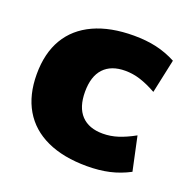

<svg xmlns="http://www.w3.org/2000/svg" viewBox="-101 -633 753 747"><g transform="rotate(20 275.0 -260.0)"><path d="M332 10Q235 10 166.5 -21.5Q98 -53 62.5 -113.5Q27 -174 27 -260Q27 -347 62.5 -407Q98 -467 166.5 -498.5Q235 -530 332 -530Q383 -530 425 -520.5Q467 -511 507 -490L477 -350Q441 -370 410 -380Q379 -390 347 -390Q289 -390 258 -357Q227 -324 227 -260Q227 -196 258 -163Q289 -130 347 -130Q379 -130 410 -140Q441 -150 477 -170L507 -30Q467 -9 425 0.5Q383 10 332 10Z"/></g></svg>

Font: M PLUS 1 Black
Style: Regular
Weight: 900
Designer: Coji Morishita
Foundry: UNDERFOREST DESIGN
Version: Version 1.001